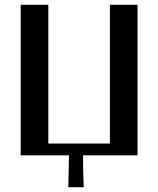

<svg xmlns="http://www.w3.org/2000/svg" viewBox="-20 -653 665 807"><path d="M66.9 0V-632.8H183.1V-49.8H441.9V-632.8H558.1V0H329.1V24.9Q329.1 61 330.6 97.7L332 133.8H267.1L270 0Z"/></svg>

Font: Resagokr
Style: Bold
Weight: 600
Designer: gluk
Foundry: gluk
Version: Version 0.95